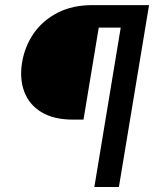

<svg xmlns="http://www.w3.org/2000/svg" viewBox="-20 -748 616 768"><path d="M357.4 0 462.9 -637.7H375L314 -269.5H272.5Q194.8 -269.5 145.8 -299.3Q96.7 -329.1 77.1 -381.1Q57.6 -433.1 68.4 -499Q79.6 -564.5 116 -616Q152.3 -667.5 211.4 -697.5Q270.5 -727.5 348.6 -727.5H576.2L455.6 0Z"/></svg>

Font: Inter Display Medium
Style: Italic
Weight: 500
Italic angle: -9.39999°
Designer: Rasmus Andersson
Foundry: rsms
Version: Version 4.000;git-a52131595